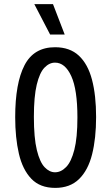

<svg xmlns="http://www.w3.org/2000/svg" viewBox="-20 -902 542 935"><path d="M249 13Q175 13 132.5 -31.5Q90 -76 72 -153.5Q54 -231 54 -331Q54 -497 99.5 -584.5Q145 -672 248 -672Q320 -672 364 -631Q408 -590 428 -514Q448 -438 448 -332Q448 -228 428.5 -150.5Q409 -73 365 -30Q321 13 249 13ZM248 -63Q277 -63 302 -88.5Q327 -114 342 -172.5Q357 -231 357 -330Q357 -466 327 -531.5Q297 -597 248 -597Q220 -597 196.5 -572.5Q173 -548 159 -490Q145 -432 145 -333Q145 -230 159.5 -171Q174 -112 197.5 -87.5Q221 -63 248 -63ZM224 -734 147 -882H238L295 -734Z"/></svg>

Font: Bricolage Grotesque 12pt Condensed
Style: Regular
Weight: 400
Width: 3
Designer: Mathieu Triay
Foundry: Atelier Triay
Version: Version 1.001; ttfautohint (v1.8.4.7-5d5b);gftools[0.9.33.de